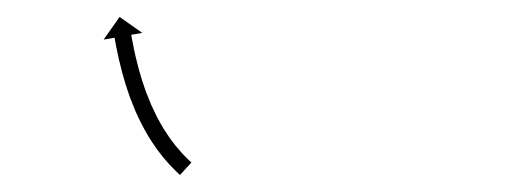

<svg xmlns="http://www.w3.org/2000/svg" viewBox="-20 -141 598 227"><path d="M191.4 64.6C191.9 65 192.3 65.5 192.8 65.9L206.3 51.1C205.8 50.7 205.3 50.2 204.9 49.8C204.9 49.8 204.9 49.8 204.9 49.8C204.9 49.8 204.9 49.9 204.9 49.9C203.6 48.6 202.3 47.4 201 46.1C201 46.1 201 46.2 201.1 46.2C201.1 46.2 201.1 46.2 201.1 46.2C199.1 44.3 197.2 42.2 195.3 40.2C195.3 40.2 195.3 40.2 195.3 40.3C195.4 40.3 195.4 40.3 195.4 40.3C193 37.7 190.6 34.9 188.3 32.1C188.3 32.1 188.3 32.2 188.3 32.2C188.4 32.3 188.4 32.3 188.4 32.3C185.7 28.9 183.1 25.5 180.6 22C180.6 22 180.6 22.1 180.6 22.1C180.7 22.2 180.7 22.2 180.7 22.2C178 18.3 175.3 14.2 172.8 10.2C172.8 10.2 172.8 10.2 172.8 10.3C172.9 10.3 172.9 10.4 172.9 10.4C170.3 5.9 167.8 1.4 165.3 -3.1C165.3 -3.1 165.4 -3.1 165.4 -3C165.4 -3 165.5 -2.9 165.5 -2.9C163.1 -7.7 160.8 -12.6 158.6 -17.4C158.6 -17.4 158.6 -17.4 158.6 -17.3C158.6 -17.3 158.7 -17.2 158.7 -17.2C156.6 -22.2 154.6 -27.2 152.7 -32.2C152.7 -32.2 152.7 -32.1 152.7 -32.1C152.7 -32 152.7 -32 152.7 -32C151 -36.9 149.3 -41.8 147.7 -46.8C147.7 -46.8 147.7 -46.8 147.7 -46.7C147.7 -46.7 147.8 -46.7 147.8 -46.7C146.3 -51.3 145 -56 143.7 -60.7C143.7 -60.7 143.7 -60.7 143.7 -60.7C143.7 -60.6 143.7 -60.6 143.7 -60.6C142.6 -64.9 141.5 -69.1 140.5 -73.4C140.5 -73.4 140.5 -73.4 140.5 -73.3C140.5 -73.3 140.5 -73.3 140.5 -73.3C139.7 -76.9 138.9 -80.5 138.1 -84.2C138.1 -84.2 138.1 -84.2 138.1 -84.1C138.2 -84.1 138.2 -84.1 138.2 -84.1C137.6 -86.9 137 -89.7 136.5 -92.5C136.5 -92.5 136.5 -92.5 136.5 -92.5C136.5 -92.5 136.5 -92.5 136.5 -92.5C136.2 -94.3 135.8 -96.1 135.5 -97.9L135.5 -97.9L135.5 -97.9C135.4 -98.6 135.3 -99.2 135.2 -99.9L148.2 -102.1L121.4 -121L102.5 -94.2L115.5 -96.4C115.6 -95.8 115.7 -95.1 115.8 -94.5L115.8 -94.4L115.8 -94.4C116.1 -92.6 116.5 -90.7 116.8 -88.8C116.8 -88.8 116.8 -88.8 116.8 -88.8C116.8 -88.8 116.8 -88.8 116.8 -88.8C117.4 -85.9 118 -83 118.6 -80.1C118.6 -80.1 118.6 -80.1 118.6 -80.1C118.6 -80.1 118.6 -80.1 118.6 -80.1C119.4 -76.3 120.2 -72.6 121 -68.8C121 -68.8 121 -68.8 121 -68.8C121 -68.8 121.1 -68.7 121.1 -68.7C122.1 -64.3 123.2 -59.9 124.4 -55.6C124.4 -55.6 124.4 -55.5 124.4 -55.5C124.4 -55.5 124.4 -55.4 124.4 -55.4C125.7 -50.5 127.1 -45.7 128.6 -40.8C128.6 -40.8 128.6 -40.8 128.6 -40.8C128.7 -40.7 128.7 -40.7 128.7 -40.7C130.3 -35.5 132.1 -30.4 133.9 -25.3C133.9 -25.3 133.9 -25.2 133.9 -25.2C134 -25.1 134 -25.1 134 -25.1C136 -19.8 138.1 -14.6 140.2 -9.4C140.2 -9.4 140.3 -9.4 140.3 -9.3C140.3 -9.3 140.3 -9.3 140.3 -9.3C142.6 -4.1 145 1 147.6 6C147.6 6 147.6 6.1 147.6 6.1C147.6 6.2 147.7 6.2 147.7 6.2C150.2 11.1 152.9 15.8 155.7 20.6C155.7 20.6 155.7 20.6 155.8 20.7C155.8 20.7 155.8 20.8 155.8 20.8C158.5 25.1 161.3 29.4 164.3 33.6C164.3 33.6 164.3 33.7 164.3 33.7C164.4 33.8 164.4 33.8 164.4 33.8C167.1 37.5 169.9 41.2 172.8 44.8C172.8 44.8 172.8 44.8 172.8 44.9C172.9 44.9 172.9 45 172.9 45C175.4 48 178 50.9 180.6 53.8C180.6 53.8 180.6 53.8 180.7 53.9C180.7 53.9 180.7 53.9 180.7 53.9C182.8 56.1 184.9 58.3 187 60.4C187 60.4 187 60.4 187 60.4C187.1 60.5 187.1 60.5 187.1 60.5C188.5 61.8 189.9 63.2 191.3 64.5C191.3 64.5 191.3 64.5 191.3 64.5C191.3 64.5 191.4 64.6 191.4 64.6Z"/></svg>

Font: FRB American Cursive Just Arrows Extralight
Style: Italic
Weight: 200
Italic angle: -25°
Version: Version 2.0;Modular Font Editor K font №1